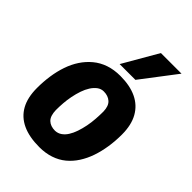

<svg xmlns="http://www.w3.org/2000/svg" viewBox="-231 -893 1007 1007"><g transform="rotate(45 272.0 -390.0)"><path d="M252 10Q177 10 126.5 -13.5Q76 -37 50 -83.5Q24 -130 24 -201Q24 -248 30.5 -292Q37 -336 50.5 -375.5Q64 -415 85.5 -447.5Q107 -480 136.5 -504.5Q166 -529 204 -542Q242 -555 289 -555Q360 -555 409.5 -531.5Q459 -508 485.5 -461Q512 -414 512 -343Q512 -295 505 -250Q498 -205 484.5 -166Q471 -127 450 -94.5Q429 -62 400.5 -38.5Q372 -15 334.5 -2.5Q297 10 252 10ZM250 -109Q270 -110 286 -121Q302 -132 314 -151Q326 -170 334.5 -195Q343 -220 348.5 -248Q354 -276 356 -305Q358 -334 358 -360Q357 -400 337 -418Q317 -436 285 -436Q265 -436 249 -424Q233 -412 220.5 -392.5Q208 -373 199.5 -348Q191 -323 185.5 -295.5Q180 -268 178 -241Q176 -214 176 -189Q177 -146 196.5 -127.5Q216 -109 250 -109ZM242 -596 354 -790H507L359 -596Z"/></g></svg>

Font: Georama ExtraCondensed Thin
Style: Bold Italic
Weight: 700
Italic angle: -9°
Version: Version 1.001